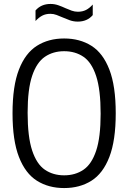

<svg xmlns="http://www.w3.org/2000/svg" viewBox="-20 -944 650 973"><path d="M305 9Q226 9 167.2 -28Q108.5 -65 76 -148.5Q43.5 -232 43.5 -370Q43.5 -508 76 -591.5Q108.5 -675 167.2 -712Q226 -749 305 -749Q384.5 -749 443.2 -712Q502 -675 534.2 -591.5Q566.5 -508 566.5 -370Q566.5 -232 534.2 -148.5Q502 -65 443.2 -28Q384.5 9 305 9ZM305 -55.5Q361.5 -55.5 403 -83.8Q444.5 -112 467.2 -180Q490 -248 490 -367.5Q490 -489.5 467.2 -558.8Q444.5 -628 403 -656.2Q361.5 -684.5 305 -684.5Q249 -684.5 207.5 -656.2Q166 -628 143 -560Q120 -492 120 -372.5Q120 -250.5 143 -181.2Q166 -112 207.5 -83.8Q249 -55.5 305 -55.5ZM374 -834.5Q353 -834.5 334 -841.2Q315 -848 298 -855.5Q282 -862.5 266.8 -868.2Q251.5 -874 235.5 -874Q212 -874 194.2 -864.8Q176.5 -855.5 160 -837.5V-891Q188.5 -924 236 -924Q257 -924 276 -917.2Q295 -910.5 312 -902.5Q328 -895.5 343.2 -890Q358.5 -884.5 374.5 -884.5Q398 -884.5 415.8 -893.5Q433.5 -902.5 450 -921V-867.5Q422 -834.5 374 -834.5Z"/></svg>

Font: Encode Sans Condensed
Style: Regular
Weight: 400
Width: 3
Designer: Multiple Designers
Foundry: Impallari Type
Version: Version 3.000; ttfautohint (v1.8.3) -l 8 -r 50 -G 200 -x 14 